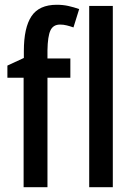

<svg xmlns="http://www.w3.org/2000/svg" viewBox="-20 -785 560 805"><path d="M275 -459H179V0H79V-459H11V-510L80 -542V-571Q80 -669 112 -717Q144 -765 218 -765Q244 -765 266.5 -760Q289 -755 312 -747L288 -670Q274 -675 260 -678.5Q246 -682 232 -682Q203 -682 191.5 -657.5Q180 -633 179 -574V-540H275ZM453 0H354V-760H453Z"/></svg>

Font: Avrile Sans Condensed Medium
Style: Regular
Weight: 500
Width: 3
Designer: Monotype Design Team
Foundry: Monotype Imaging Inc.
Version: Version 2.001;September 10, 2019;FontCreator 11.5.0.2425 64-